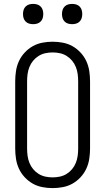

<svg xmlns="http://www.w3.org/2000/svg" viewBox="-20 -957 540 985"><path d="M250 8Q224 8 197.5 3Q171 -2 148 -15Q125 -28 106.5 -48Q88 -68 77 -92Q66 -116 62 -142.5Q58 -169 58 -195V-540Q58 -566 62 -592.5Q66 -619 77 -643Q88 -667 106.5 -687Q125 -707 148 -720Q171 -733 197.5 -738Q224 -743 250 -743Q276 -743 302.5 -738Q329 -733 352 -720Q375 -707 393.5 -687Q412 -667 423 -643Q434 -619 438 -592.5Q442 -566 442 -540V-195Q442 -169 438 -142.5Q434 -116 423 -92Q412 -68 393.5 -48Q375 -28 352 -15Q329 -2 302.5 3Q276 8 250 8ZM250 -47Q269 -47 287.5 -51Q306 -55 322 -65Q338 -75 350 -89.5Q362 -104 369 -121.5Q376 -139 378.5 -157.5Q381 -176 381 -195V-540Q381 -559 378.5 -577.5Q376 -596 369 -613.5Q362 -631 350 -645.5Q338 -660 322 -670Q306 -680 287.5 -684Q269 -688 250 -688Q231 -688 212.5 -684Q194 -680 178 -670Q162 -660 150 -645.5Q138 -631 131 -613.5Q124 -596 121.5 -577.5Q119 -559 119 -540V-195Q119 -176 121.5 -157.5Q124 -139 131 -121.5Q138 -104 150 -89.5Q162 -75 178 -65Q194 -55 212.5 -51Q231 -47 250 -47ZM350 -833Q339 -833 329 -836Q319 -839 311.5 -846.5Q304 -854 301 -864Q298 -874 298 -885Q298 -896 301 -906Q304 -916 311.5 -923.5Q319 -931 329 -934Q339 -937 350 -937Q361 -937 371 -934Q381 -931 388.5 -923.5Q396 -916 399 -906Q402 -896 402 -885Q402 -874 399 -864Q396 -854 388.5 -846.5Q381 -839 371 -836Q361 -833 350 -833ZM150 -833Q139 -833 129 -836Q119 -839 111.5 -846.5Q104 -854 101 -864Q98 -874 98 -885Q98 -896 101 -906Q104 -916 111.5 -923.5Q119 -931 129 -934Q139 -937 150 -937Q161 -937 171 -934Q181 -931 188.5 -923.5Q196 -916 199 -906Q202 -896 202 -885Q202 -874 199 -864Q196 -854 188.5 -846.5Q181 -839 171 -836Q161 -833 150 -833Z"/></svg>

Font: Iosevka Term Curly Light
Style: Regular
Weight: 300
Designer: Belleve Invis
Foundry: Belleve Invis
Version: Version 32.3.0